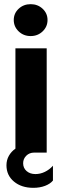

<svg xmlns="http://www.w3.org/2000/svg" viewBox="-20 -732 298 921"><path d="M204 -500V0H144Q121 0 106 15Q91 30 91 51Q91 74 107.5 88.5Q124 103 150 103Q173 103 195 92.5Q217 82 234 63V134Q221 150 196 159.5Q171 169 140 169Q83 169 47 139Q11 109 11 61Q11 36 22.5 15.5Q34 -5 54 -19V-500ZM208 -636Q208 -604 184.5 -581.5Q161 -559 127 -559Q93 -559 69.5 -581.5Q46 -604 46 -636Q46 -668 69.5 -690Q93 -712 127 -712Q161 -712 184.5 -690Q208 -668 208 -636Z"/></svg>

Font: Goli Bold
Style: Regular
Weight: 700
Designer: jaikishan Patel
Foundry: MagicType
Version: Version 1.000